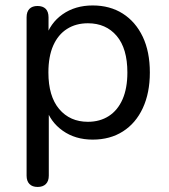

<svg xmlns="http://www.w3.org/2000/svg" viewBox="-20 -516 634 722"><path d="M121.5 187Q101.5 187 90.8 176Q80 165 80 144.5V-451Q80 -472 90.8 -482.8Q101.5 -493.5 121 -493.5Q141 -493.5 151.8 -482.8Q162.5 -472 162.5 -451V-357L151.5 -372Q167.5 -428.5 215 -462Q262.5 -495.5 328.5 -495.5Q393.5 -495.5 441.8 -464.8Q490 -434 516.8 -377.8Q543.5 -321.5 543.5 -243.5Q543.5 -166.5 517 -109.5Q490.5 -52.5 442.2 -21.8Q394 9 328.5 9Q263 9 215.8 -24.5Q168.5 -58 152 -113H163.5V144.5Q163.5 165 152.5 176Q141.5 187 121.5 187ZM310.5 -58Q355.5 -58 389 -79.5Q422.5 -101 440.8 -142.5Q459 -184 459 -243.5Q459 -333.5 418.8 -381Q378.5 -428.5 310.5 -428.5Q265.5 -428.5 232 -407.2Q198.5 -386 180.2 -344.8Q162 -303.5 162 -243.5Q162 -154 202.5 -106Q243 -58 310.5 -58Z"/></svg>

Font: Nunito ExtraLight
Style: Regular
Weight: 200
Designer: Vernon Adams
Foundry: Vernon Adams
Version: Version 3.602;April 4, 2023;FontCreator 14.0.0.2856 64-bit